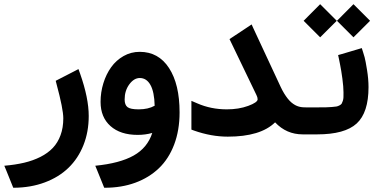

<svg xmlns="http://www.w3.org/2000/svg" viewBox="-55 -632 1781 903"><path d="M2.4 238.8 -24.4 172.4 -34.7 147.5Q17.1 143.1 58.6 133.3Q100.1 123.5 135 106Q169.9 88.4 193.4 63.7Q216.8 39.1 229.7 3.9Q242.7 -31.2 242.7 -75.7Q242.7 -119.1 210.9 -236.8L207 -252L221.2 -259.3L294.4 -296.9L314 -307.1L321.8 -285.6Q362.3 -170.4 362.3 -86.4Q362.3 -11.7 337.4 50.8Q312.5 113.3 267.1 157.2Q221.7 201.2 155.8 225.8Q89.8 250.5 10.7 251H7.3Z M602.5 -265.1Q575.2 -265.1 553.2 -235.4Q531.2 -205.6 531.2 -164.1Q531.2 -138.7 544.7 -128.2Q558.1 -117.7 597.2 -117.7Q642.1 -117.7 672.4 -134.8Q670.9 -199.7 652.6 -232.4Q634.3 -265.1 602.5 -265.1ZM602.1 -388.2Q690.4 -388.2 740 -312Q789.6 -235.8 789.6 -103.5Q789.6 -19.5 764.2 47.6Q738.8 114.7 692.4 159.2Q646 203.6 581.3 227.3Q516.6 251 438.5 251H435.1L430.2 238.8L403.3 172.4L393.1 147.5Q508.3 136.2 573.5 99.6Q638.7 63 661.1 -6.8Q628.9 2.4 592.3 2.4Q511.2 2.4 464.6 -39.1Q418 -80.6 418 -152.8Q418 -198.2 431.2 -240.7Q444.3 -283.2 467.8 -315.9Q491.2 -348.6 526.1 -368.4Q561 -388.2 602.1 -388.2Z M1383.8 0H1368.7Q1292 0 1238.8 -56.6Q1170.4 10.7 1016.1 10.7Q939 10.7 858.4 -17.6L845.2 -22.5V-36.1V-127.9V-157.7L872.6 -146Q937 -117.7 1011.7 -117.7Q1067.9 -117.7 1112.3 -134Q1156.7 -150.4 1156.7 -165Q1156.7 -174.3 1150.9 -185.5L1031.7 -433.1L1024.4 -448.2L1038.6 -457.5L1109.4 -504.4L1128.4 -517.1L1137.7 -496.6L1265.1 -223.1Q1272.9 -206.5 1281.2 -192.9Q1289.6 -179.2 1297.9 -168.7Q1306.2 -158.2 1314.9 -150.6Q1323.7 -143.1 1333 -137.9Q1342.3 -132.8 1351.6 -130.4Q1360.8 -127.9 1370.6 -127.4L1383.8 -127Q1392.6 -126.5 1392.6 -72.3V-55.7Q1392.6 0 1383.8 0Z M1378.4 -127H1438.5Q1463.4 -127 1476.6 -127.2Q1489.7 -127.4 1505.1 -128.7Q1520.5 -129.9 1527.3 -131.1Q1534.2 -132.3 1542 -136.5Q1549.8 -140.6 1552.2 -145Q1554.7 -149.4 1557.4 -157.7Q1560.1 -166 1560.3 -174.6Q1560.5 -183.1 1560.5 -197.3Q1560.5 -223.1 1555.2 -262.7Q1549.8 -302.2 1544.4 -328.6L1539.1 -355L1535.2 -373L1552.7 -377.9L1628.4 -400.4L1646.5 -405.8L1652.3 -387.7Q1655.8 -377.9 1659.9 -362.5Q1664.1 -347.2 1671.1 -303.7Q1678.2 -260.3 1678.2 -222.2Q1678.2 -102.5 1622.6 -51.3Q1566.9 0 1436.5 0H1378.4Q1370.6 0 1365.5 -4.9Q1360.4 -9.8 1358.2 -19.3Q1356 -28.8 1355.5 -36.4Q1355 -43.9 1355 -55.7V-72.3Q1355 -87.9 1356 -98.1Q1356.9 -108.4 1362.5 -117.7Q1368.2 -127 1378.4 -127ZM1607.4 -612.3 1685.5 -534.2 1607.4 -456.5 1529.8 -534.2ZM1450.7 -612.3 1528.8 -534.2 1450.7 -456.5 1373 -534.2Z"/></svg>

Font: Samim FD
Style: Bold-FD
Weight: 700
Foundry: DejaVu fonts team - Redesigned by Saber Rastikerdar
Version: Version 4.0.1